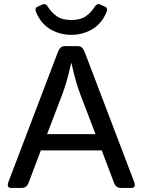

<svg xmlns="http://www.w3.org/2000/svg" viewBox="-20 -928 704 948"><path d="M159.2 -865.7Q149.4 -887.7 165.5 -895L189.5 -905.8Q205.6 -912.6 215.8 -895.5Q232.4 -868.2 259.3 -848.6Q286.1 -829.1 332 -829.1Q377.9 -829.1 404.8 -848.6Q431.6 -868.2 448.2 -895.5Q458.5 -912.6 474.6 -905.8L498.5 -895Q514.6 -887.7 504.9 -865.7Q480.5 -809.1 433.6 -782.5Q386.7 -755.9 332 -755.9Q277.3 -755.9 230.5 -782.5Q183.6 -809.1 159.2 -865.7ZM35.6 0Q10.3 0 22.5 -32.2L265.6 -670.4Q276.9 -700.2 297.9 -700.2H366.2Q387.2 -700.2 398.4 -670.4L641.6 -32.2Q653.8 0 628.4 0H578.6Q552.7 0 543.5 -23.9L482.4 -185.5H181.6L120.6 -23.9Q111.3 0 85.4 0ZM212.4 -265.6H451.7L377 -460.9Q366.7 -488.3 356.7 -521.5Q346.7 -554.7 333 -615.7H331.1Q317.4 -554.7 307.4 -521.5Q297.4 -488.3 287.1 -460.9Z"/></svg>

Font: Istok
Style: Regular
Weight: 500
Designer: Andrey V. Panov
Foundry: Andrey V. Panov
Version: Version 1.0.3